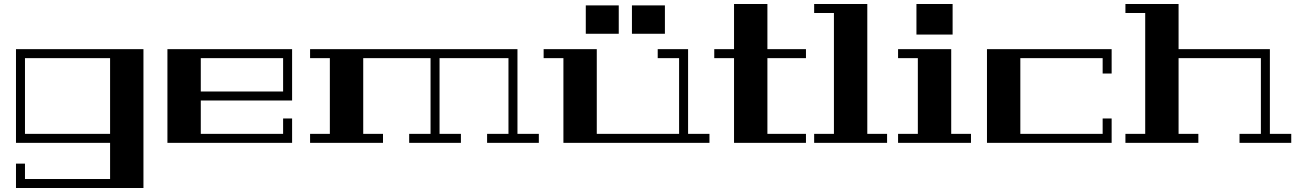

<svg xmlns="http://www.w3.org/2000/svg" viewBox="-20 -715 6499 961"><path d="M698 226H60V104H105V181H531V0H60V-469H698ZM531 -424H105V-45H531Z M818 -469H1442V-212H985V-45H1397V-122H1442V0H818ZM985 -424V-257H1397V-424Z M2677 -45V0H2418V-45H2525V-424H2180V-45H2287V0H2028V-45H2135V-424H1798V-45H1897V0H1532V-45H1631V-424H1532V-469H2570V-45Z M3531 -45V0H2800V-424H2701V-469H2967V-45H3379V-424H3272V-469H3424V-45ZM3077 -546H2912V-688H3077ZM3308 -546H3143V-688H3308Z M4014 -45V0H3654V-424H3555V-469H3654V-695H3821V-469H4014V-424H3821V-45Z M4321 -45H4420V0H4055V-45H4154V-650H4055V-695H4321Z M4741 -45H4840V0H4475V-45H4574V-424H4475V-469H4741ZM4748 -542H4567V-695H4748Z M5499 -122H5544V0H4920V-469H5544V-347H5499V-424H5087V-45H5499Z M6443 -45V0H6184V-45H6291V-424H5879V-45H5978V0H5613V-45H5712V-650H5613V-695H5879V-469H6336V-45Z"/></svg>

Font: Geostar Fill
Style: Regular
Weight: 400
Designer: Joe Prince
Foundry: Joe Prince
Version: Version 1.002